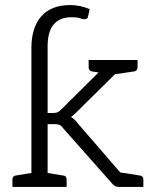

<svg xmlns="http://www.w3.org/2000/svg" viewBox="-20 -738 618 758"><path d="M533 -45Q546 -43 546 -29V0H448Q433 0 422 -14L229 -232Q222 -242 215 -245Q208 -248 192 -248H168V-55L230 -45Q243 -44 243 -29V0H29V-29Q29 -43 42 -45L104 -55V-549Q104 -629 143 -673.5Q182 -718 257 -718Q296 -718 334 -702L328 -675Q327 -667 323 -664.5Q319 -662 312 -662Q305 -662 296 -666Q285 -670 262 -670Q216 -670 192 -641.5Q168 -613 168 -555V-292H191Q200 -292 206.5 -294.5Q213 -297 220 -304L369 -452L343 -456Q330 -459 330 -472V-501H523V-472Q523 -459 510 -456L434 -445L284 -297Q268 -281 260 -276Q275 -268 287 -251L455 -57H457Z"/></svg>

Font: Aleo Light
Style: Regular
Weight: 300
Designer: Alessio Laiso
Foundry: Alessio Laiso
Version: Version 2.000